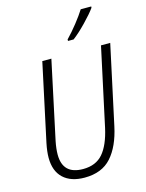

<svg xmlns="http://www.w3.org/2000/svg" viewBox="-139 -1032 857 1125"><g transform="rotate(-15 290.0 -469.5)"><path d="M378 -789Q414 -816 459.5 -863Q505 -910 527 -941L528 -949H464Q444 -917 410.5 -874.5Q377 -832 344 -798V-789ZM477 -236 580 -714H524L422 -241Q400 -141 357 -91Q314 -41 236 -41Q113 -41 113 -161Q113 -196 122 -241L223 -714H168L67 -243Q57 -194 57 -157Q57 -76 103 -33Q149 10 232 10Q337 10 394.5 -54.5Q452 -119 477 -236Z"/></g></svg>

Font: Noto Sans UI SemiCondensed Light
Style: Italic
Weight: 300
Width: 4
Designer: Monotype Design Team
Foundry: Monotype Imaging Inc.
Version: 1.001